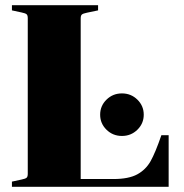

<svg xmlns="http://www.w3.org/2000/svg" viewBox="-20 -720 708 740"><path d="M63 -672 26 -680V-700H358V-680L315 -671Q300 -668 295.5 -664Q291 -660 291 -649V-30H417Q476 -30 509 -48Q542 -66 560.5 -99Q579 -132 602 -199H630V0H26V-20L63 -28Q78 -31 82.5 -35Q87 -39 87 -50V-650Q87 -661 82.5 -665Q78 -669 63 -672ZM366 -278Q366 -312 390.5 -336Q415 -360 450 -360Q485 -360 509.5 -336Q534 -312 534 -278Q534 -244 509.5 -220Q485 -196 450 -196Q415 -196 390.5 -220Q366 -244 366 -278Z"/></svg>

Font: Chonburi
Style: Regular
Weight: 400
Designer: Thanarat Vachiruckul and Stawix Ruecha
Foundry: Cadson Demak & Katatrad
Version: Version 1.000